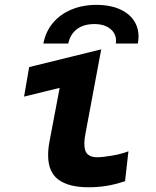

<svg xmlns="http://www.w3.org/2000/svg" viewBox="-20 -761 640 790"><path d="M178 -122.5Q178 -150 183.5 -178L225.5 -399.5L79 -363.5L100 -485L396.5 -558L331.5 -210.5Q327 -187.5 327 -170.5Q327 -138.5 340.8 -126.2Q354.5 -114 378.5 -114Q403 -114 441.8 -120.8Q480.5 -127.5 508.5 -138.5L494.5 -15.5Q450.5 -1 415.5 4.2Q380.5 9.5 343.5 9.5Q263.5 9.5 220.8 -21.5Q178 -52.5 178 -122.5ZM377.5 -741Q430 -741 469 -724.8Q508 -708.5 529 -679Q550 -649.5 550 -610.5Q550 -597 547 -582H456.5Q457.5 -590 457.5 -593Q457.5 -623.5 433.2 -642.8Q409 -662 368.5 -662Q324 -662 296.2 -640.8Q268.5 -619.5 261 -582H158.5Q167.5 -630 197.2 -666Q227 -702 273.5 -721.5Q320 -741 377.5 -741Z"/></svg>

Font: JuliaMono ExtraBoldItalic
Style: Regular
Weight: 800
Italic angle: -9°
Monospace: yes
Designer: cormullion
Foundry: corm
Version: Version 0.049; ttfautohint (v1.8.4)